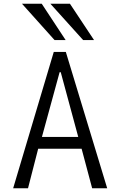

<svg xmlns="http://www.w3.org/2000/svg" viewBox="-20 -1001 640 1021"><path d="M266 -725H330L550 0H470L414 -210H183L129 0H50ZM396 -273 303 -617H297L203 -273ZM97 -981H202L329 -788H270ZM248 -981H352L480 -788H422Z"/></svg>

Font: JuliaMono Light
Style: Regular
Weight: 300
Monospace: yes
Designer: cormullion
Foundry: corm
Version: Version 0.054; ttfautohint (v1.8.4)